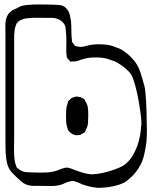

<svg xmlns="http://www.w3.org/2000/svg" viewBox="-20 -792 701 881"><path d="M653 -245Q654 -223 654 -194.5Q654 -166 652 -141Q649 -119 643 -89Q637 -59 625 -36Q615 -17 600.5 1Q586 19 569 32Q554 47 524.5 56Q495 65 465.5 68Q436 71 421 69Q404 67 387.5 63Q371 59 355 53Q340 45 325 41Q323 40 320 39Q317 38 315 38Q312 38 309 38.5Q306 39 303 40Q290 42 277.5 48.5Q265 55 251 58Q232 62 211.5 61.5Q191 61 171 61Q155 61 136.5 61Q118 61 101 55Q88 50 77.5 40.5Q67 31 56 21Q51 16 45.5 10.5Q40 5 35 0Q18 -19 12.5 -43Q7 -67 6 -89Q5 -112 5 -138Q5 -164 5 -186V-639Q5 -654 4.5 -670Q4 -686 7 -700Q9 -711 14 -720.5Q19 -730 27 -737Q33 -743 42 -747.5Q51 -752 59 -755Q74 -766 103 -769Q132 -772 161 -771.5Q190 -771 205 -771Q227 -771 251.5 -769Q276 -767 290 -747Q295 -740 298 -731.5Q301 -723 302 -715Q307 -696 307 -675Q307 -654 308 -634Q308 -628 308.5 -622Q309 -616 310 -610Q310 -608 310 -604.5Q310 -601 311 -599L318 -590Q320 -589 321.5 -586Q323 -583 325 -581Q327 -580 330 -580Q333 -580 335 -579Q343 -577 346 -577Q357 -576 368.5 -579.5Q380 -583 391 -585Q414 -590 448 -588.5Q482 -587 504 -578Q516 -574 528 -569Q540 -564 550 -556Q576 -538 595 -514Q614 -492 624.5 -459Q635 -426 641 -403Q645 -392 647 -370.5Q649 -349 650.5 -324Q652 -299 652.5 -277.5Q653 -256 653 -245ZM628 -217Q630 -226 627.5 -250.5Q625 -275 620 -306.5Q615 -338 608 -369.5Q601 -401 592.5 -425.5Q584 -450 575 -459Q555 -482 527 -499Q516 -507 503.5 -511.5Q491 -516 479 -520Q457 -528 423 -528.5Q389 -529 366 -522Q353 -519 340.5 -514Q328 -509 315 -510Q312 -510 307.5 -509.5Q303 -509 301 -510Q300 -511 298 -514.5Q296 -518 294 -519Q291 -522 287 -528Q286 -530 286 -536Q285 -541 284.5 -546.5Q284 -552 284 -557Q284 -578 284.5 -599Q285 -620 283 -640Q282 -649 281.5 -659Q281 -669 277 -677Q267 -698 242 -706Q232 -710 219 -710Q206 -710 195 -710Q173 -710 150 -710.5Q127 -711 104 -708Q91 -707 77.5 -701Q64 -695 56 -684Q55 -682 54 -678.5Q53 -675 52 -673Q48 -663 47 -652.5Q46 -642 45 -631V-175Q45 -153 44.5 -126Q44 -99 45 -76Q46 -66 47.5 -55Q49 -44 53 -34Q54 -32 55 -28.5Q56 -25 57 -23Q59 -22 61.5 -20.5Q64 -19 65 -17Q82 -3 102 -2Q119 -1 135.5 -0.5Q152 0 168 0Q184 0 199.5 -1Q215 -2 230 -6Q241 -9 252 -13.5Q263 -18 274 -21Q276 -21 279 -22Q282 -23 284 -23Q295 -23 306.5 -18.5Q318 -14 328 -10Q344 -4 359.5 0.5Q375 5 391 7Q402 9 425.5 6Q449 3 475.5 -4.5Q502 -12 525.5 -22Q549 -32 560 -43Q577 -58 589 -78.5Q601 -99 610 -122Q618 -145 622.5 -170Q627 -195 628 -217ZM385 -267Q385 -250 384 -231Q383 -212 374 -196Q373 -194 371.5 -190Q370 -186 368 -184Q366 -183 362.5 -181.5Q359 -180 357 -178Q355 -177 352.5 -175.5Q350 -174 347 -173Q345 -172 342 -172Q339 -172 337 -172Q334 -172 331 -171.5Q328 -171 326 -172Q316 -174 306.5 -180.5Q297 -187 292 -196Q291 -198 290 -202Q289 -206 288 -209Q284 -222 283.5 -235Q283 -248 283 -261Q283 -275 284 -289.5Q285 -304 290 -317Q291 -319 291.5 -322.5Q292 -326 293 -328L299 -333Q301 -335 303.5 -338Q306 -341 308 -342Q312 -344 318.5 -346Q325 -348 329 -349L339 -348Q341 -347 344.5 -347Q348 -347 350 -346Q352 -345 354.5 -343.5Q357 -342 359 -341Q361 -340 364 -338.5Q367 -337 368 -335Q371 -330 373 -325Q381 -313 383 -298.5Q385 -284 385 -267Z"/></svg>

Font: Rubik Vinyl
Style: Regular
Weight: 400
Designer: Hubert and Fischer, NaN
Foundry: Hubert and Fischer, NaN
Version: Version 2.200